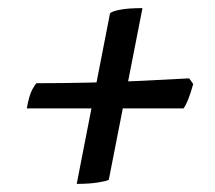

<svg xmlns="http://www.w3.org/2000/svg" viewBox="-20 -510 529 473"><path d="M169 -57 251 -477Q255 -482 275.5 -486Q296 -490 331 -490L248 -67Q243 -64 221.5 -60.5Q200 -57 169 -57ZM46 -243Q52 -276 59.5 -289.5Q67 -303 70 -305Q132 -305 199.5 -306.5Q267 -308 331 -311Q395 -314 446 -317L456 -303Q449 -278 443 -263.5Q437 -249 432 -243Z"/></svg>

Font: Texturina Medium 12pt
Style: Bold Italic
Weight: 700
Italic angle: -11°
Version: Version 1.002